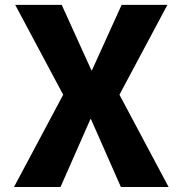

<svg xmlns="http://www.w3.org/2000/svg" viewBox="-20 -750 731 770"><path d="M36.1 0 233.4 -370.1 41 -730.5H227.5L346.7 -467.8H348.6L467.8 -730.5H651.4L459 -370.1L656.2 0H464.8L344.7 -272.5H342.8L222.7 0Z"/></svg>

Font: GenEi M Gothic v2 Heavy
Style: Regular
Weight: 800
Version: Version 2.0